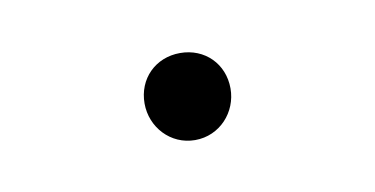

<svg xmlns="http://www.w3.org/2000/svg" viewBox="-28 -119 344 176"><g transform="rotate(-10 144.0 -30.5)"><path d="M144 10C167 10 184 -9 184 -31C184 -54 167 -71 144 -71C121 -71 104 -54 104 -31C104 -9 121 10 144 10Z"/></g></svg>

Font: MV Cash Thin
Style: Regular
Weight: 100
Designer: Rodrigo Fuenzalida
Foundry: fragTYPE
Version: Version 1.100;Glyphs 3.1.2 (3151)